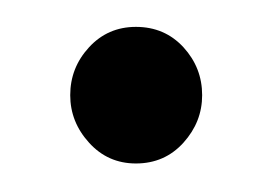

<svg xmlns="http://www.w3.org/2000/svg" viewBox="-20 -106 199 140"><path d="M79.1 13.2Q58.6 13.2 44.9 -2Q31.2 -17.1 31.2 -36.6Q31.2 -56.6 44.9 -71.5Q58.6 -86.4 79.1 -86.4Q100.1 -86.4 113.8 -71.5Q127.4 -56.6 127.4 -36.6Q127.4 -17.1 113.8 -2Q100.1 13.2 79.1 13.2Z"/></svg>

Font: Quaaykop
Style: Medium
Weight: 500
Designer: Tup Wanders
Foundry: Free font, DO NOT SELL
Version: Version 1.00;July 31, 2023;FontCreator 11.5.0.2430 64-bit